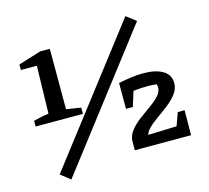

<svg xmlns="http://www.w3.org/2000/svg" viewBox="-105 -794 1064 976"><g transform="rotate(-15 427.5 -305.5)"><path d="M48 -247V-277Q67 -282 87.5 -286.5Q108 -291 128 -293L134 -544H50V-573L169 -610H220V-292L297 -280V-247ZM154 60 103 20 634 -671 685 -632ZM504 0V-44Q504 -75 524 -101Q544 -127 573 -149Q602 -171 632 -192Q662 -213 681.5 -234Q701 -255 701 -278Q701 -288 697 -300Q693 -312 680 -326L719 -293Q703 -295 685 -296.5Q667 -298 649 -298Q619 -298 589 -295Q559 -292 528 -285L515 -351Q550 -358 582 -362.5Q614 -367 644 -367Q711 -367 748.5 -344.5Q786 -322 786 -279Q786 -248 766 -222Q746 -196 717 -173.5Q688 -151 658 -130Q628 -109 608 -88Q588 -67 588 -44V0ZM533 0V-56L778 -64V0ZM718 0 765 -131H801L800 0ZM515 -215V-351L594 -352L551 -215Z"/></g></svg>

Font: Piazzolla Thin
Style: Bold
Weight: 700
Version: Version 2.005